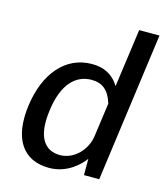

<svg xmlns="http://www.w3.org/2000/svg" viewBox="-112 -827 793 923"><g transform="rotate(15 284.5 -366.0)"><path d="M218 10C309 10 367 -50 390 -81V0H466L567 -742H466L426 -453C392 -507 346 -526 290 -526C158 -526 68 -418 46 -254C23 -84 89 10 218 10ZM253 -63C179 -63 131 -119 150 -257C167 -391 228 -452 308 -452C360 -452 395 -426 414 -362L391 -196C382 -125 323 -63 253 -63Z"/></g></svg>

Font: United Sans Medium
Style: Italic
Weight: 500
Italic angle: -8°
Designer: Pablo Impallari, Rodrigo Fuenzalida (Modified by Dan O. Williams)
Version: Version 1.000;PS 001.000;hotconv 1.0.88;makeotf.lib2.5.64775